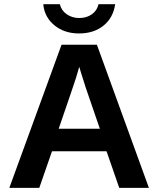

<svg xmlns="http://www.w3.org/2000/svg" viewBox="-20 -903 762 923"><path d="M553.2 0 492.2 -175.8H230L168.9 0H24.9L275.9 -688H445.8L695.8 0ZM360.8 -582 357.9 -571.3Q353 -553.7 346.2 -531.2Q339.4 -508.8 262.2 -284.2H460L392.1 -481.9L371.1 -548.3ZM359.9 -742.2Q289.1 -742.2 241.2 -781.7Q193.4 -821.3 188 -882.8H267.6Q274.9 -852.5 300.8 -834.5Q326.7 -816.4 360.8 -816.4Q396 -816.4 421.4 -834.2Q446.8 -852.1 453.6 -882.8H533.7Q524.4 -817.9 477.8 -780Q431.2 -742.2 359.9 -742.2Z"/></svg>

Font: Liberation Sans
Style: Bold
Weight: 700
Designer: Steve Matteson
Foundry: Ascender Corporation
Version: Version 2.1.5